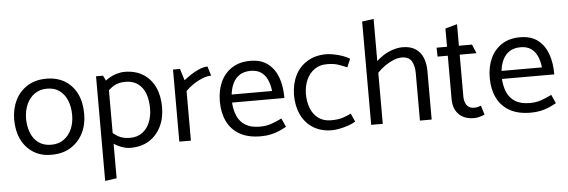

<svg xmlns="http://www.w3.org/2000/svg" viewBox="-55 -887 3809 1287"><g transform="rotate(-5 1849.5 -243.5)"><path d="M264 13Q192 14 140 -19.5Q88 -53 60.5 -110.5Q33 -168 33 -244Q34 -318 62.5 -375Q91 -432 144.5 -465Q198 -498 271 -498Q344 -498 396 -466Q448 -434 476 -377Q504 -320 504 -241Q504 -167 474.5 -110Q445 -53 391.5 -20Q338 13 264 13ZM266 -54Q316 -54 351 -79Q386 -104 404.5 -146Q423 -188 423 -240Q423 -295 405.5 -338Q388 -381 354.5 -406Q321 -431 270 -431Q221 -431 186 -406Q151 -381 132.5 -339Q114 -297 113 -245Q113 -191 130 -147.5Q147 -104 181.5 -79Q216 -54 266 -54Z M683 208V-422L652 -485H605V219ZM659 -359Q688 -393 719.5 -412Q751 -431 798 -431Q848 -431 881.5 -406.5Q915 -382 931 -339Q947 -296 947 -240Q947 -188 930 -146Q913 -104 879.5 -79Q846 -54 796 -54Q749 -54 717 -72.5Q685 -91 657 -122L633 -68Q654 -43 681.5 -25Q709 -7 738.5 3Q768 13 794 13Q867 13 919 -19.5Q971 -52 999.5 -109.5Q1028 -167 1028 -241Q1028 -318 1001 -375.5Q974 -433 922 -465.5Q870 -498 797 -498Q772 -498 742 -489Q712 -480 684 -461.5Q656 -443 635 -416Z M1201 0V-334Q1223 -356 1252 -376Q1281 -396 1313.5 -409Q1346 -422 1374 -422L1355 -485Q1329 -485 1298.5 -472Q1268 -459 1240.5 -440.5Q1213 -422 1194 -407L1170 -485H1123V0Z M1850 -230V-237Q1850 -310 1828.5 -369Q1807 -428 1761.5 -463Q1716 -498 1643 -498Q1571 -498 1520.5 -465.5Q1470 -433 1443.5 -376Q1417 -319 1417 -244Q1417 -168 1445 -110Q1473 -52 1529.5 -20Q1586 12 1671 12Q1707 12 1737.5 5.5Q1768 -1 1794.5 -12.5Q1821 -24 1844 -37L1818 -95Q1780 -76 1746 -64.5Q1712 -53 1670 -53Q1610 -53 1573 -76Q1536 -99 1518.5 -139Q1501 -179 1498 -230ZM1500 -284Q1505 -328 1521.5 -361Q1538 -394 1567.5 -412.5Q1597 -431 1640 -431Q1682 -431 1709.5 -412.5Q1737 -394 1752 -361Q1767 -328 1772 -284Z M2284 -87Q2256 -73 2226.5 -63.5Q2197 -54 2149 -54Q2099 -54 2064.5 -79Q2030 -104 2013 -147.5Q1996 -191 1996 -245Q1997 -297 2015.5 -339Q2034 -381 2069 -406Q2104 -431 2153 -431Q2200 -431 2230 -420.5Q2260 -410 2288 -398L2312 -453Q2292 -467 2262.5 -477Q2233 -487 2204 -492.5Q2175 -498 2155 -498Q2082 -498 2028 -465.5Q1974 -433 1945.5 -376Q1917 -319 1916 -244Q1916 -168 1944 -110Q1972 -52 2024.5 -19.5Q2077 13 2150 13Q2171 13 2200 7.5Q2229 2 2258.5 -8Q2288 -18 2309 -31Z M2492 -344Q2516 -369 2544 -388.5Q2572 -408 2601.5 -420Q2631 -432 2655 -432Q2705 -432 2723.5 -400Q2742 -368 2742 -318V0H2821V-328Q2821 -378 2805 -416.5Q2789 -455 2755.5 -477.5Q2722 -500 2669 -500Q2637 -500 2603 -489Q2569 -478 2539 -459Q2509 -440 2486 -416ZM2492 0V-706L2414 -695V0Z M3134 -477H3046V-622L2966 -600V-477H2896L2897 -417H2966V-126Q2966 -80 2983 -49Q3000 -18 3031 -1.5Q3062 15 3103 15Q3117 15 3131 12.5Q3145 10 3157 6Q3169 2 3177 -2L3158 -64Q3151 -61 3138.5 -57.5Q3126 -54 3114 -54Q3078 -54 3062 -77Q3046 -100 3046 -137V-417H3159Z M3666 -230V-237Q3666 -310 3644.5 -369Q3623 -428 3577.5 -463Q3532 -498 3459 -498Q3387 -498 3336.5 -465.5Q3286 -433 3259.5 -376Q3233 -319 3233 -244Q3233 -168 3261 -110Q3289 -52 3345.5 -20Q3402 12 3487 12Q3523 12 3553.5 5.5Q3584 -1 3610.5 -12.5Q3637 -24 3660 -37L3634 -95Q3596 -76 3562 -64.5Q3528 -53 3486 -53Q3426 -53 3389 -76Q3352 -99 3334.5 -139Q3317 -179 3314 -230ZM3316 -284Q3321 -328 3337.5 -361Q3354 -394 3383.5 -412.5Q3413 -431 3456 -431Q3498 -431 3525.5 -412.5Q3553 -394 3568 -361Q3583 -328 3588 -284Z"/></g></svg>

Font: Catamaran Thin
Style: Regular
Weight: 400
Version: Version 2.000